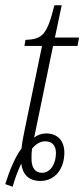

<svg xmlns="http://www.w3.org/2000/svg" viewBox="-24 -679 321 731"><path d="M-4 22 24 32C33 1 44 -30 57 -56C62 -15 85 10 131 10C188 9 221 -39 221 -98C221 -144 194 -171 152 -171C134 -171 118 -165 106 -155L178 -504H271L277 -536H185L211 -659H183C155 -545 137 -530 73 -527L69 -504H136L71 -190C65 -159 60 -138 58 -114C33 -80 13 -32 -4 22ZM137 -21C108 -21 95 -43 96 -78C96 -89 96 -100 98 -113C112 -130 129 -141 148 -141C174 -141 189 -126 189 -96C189 -55 168 -22 137 -21Z"/></svg>

Font: Noto Serif Condensed ExtraLight
Style: Italic
Weight: 200
Width: 3
Italic angle: -12°
Designer: Monotype Design Team
Foundry: Monotype Imaging Inc.
Version: Version 2.013